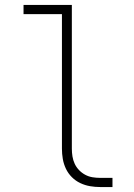

<svg xmlns="http://www.w3.org/2000/svg" viewBox="-20 -755 540 775"><path d="M385 0Q364 0 343.5 -3.5Q323 -7 304 -16Q285 -25 270 -40Q255 -55 246 -74Q237 -93 233.5 -113.5Q230 -134 230 -155V-698H75V-735H270V-155Q270 -139 272.5 -123.5Q275 -108 281.5 -94Q288 -80 299 -68.5Q310 -57 324 -49.5Q338 -42 353.5 -39.5Q369 -37 385 -37H434V0Z"/></svg>

Font: Iosevka Slab Extralight
Style: Regular
Weight: 200
Monospace: yes
Designer: Belleve Invis
Foundry: Belleve Invis
Version: Version 11.1.1; ttfautohint (v1.8.3)